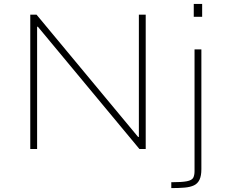

<svg xmlns="http://www.w3.org/2000/svg" viewBox="-20 -763 1167 983"><path d="M135 0V-688H167L687 -62H691V-688H726V0H694L174 -626H170V0ZM972 -677V-743H1015V-677ZM857 200V170Q911 170 936.5 165Q962 160 969 147.5Q976 135 976 113V-510H1011V103Q1011 137 1001.5 157Q992 177 973 186Q954 195 925 197.5Q896 200 857 200Z"/></svg>

Font: Saira Expanded Thin
Style: Regular
Weight: 250
Width: 7
Designer: Hector Gatti with collaboration of the Omnibus-Type team
Foundry: Omnibus-Type
Version: Version 1.101